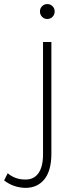

<svg xmlns="http://www.w3.org/2000/svg" viewBox="-111 -727 377 942"><path d="M-90.8 158.2 -73.2 123Q-36.6 153.8 12.2 153.8Q54.7 154.8 77.4 123Q100.1 91.3 100.1 29.8V-521H141.1V26.9Q141.1 109.4 107.2 152.1Q73.2 194.8 13.2 194.8Q-45.4 193.4 -90.8 158.2ZM85 -670.9Q85 -686 95.5 -696.5Q106 -707 121.1 -707Q136.2 -707 146.7 -696.5Q157.2 -686 157.2 -670.9Q157.2 -655.3 146.7 -644.5Q136.2 -633.8 121.1 -633.8Q106 -633.8 95.5 -644.5Q85 -655.3 85 -670.9Z"/></svg>

Font: Trueno UltraLight
Style: Regular
Weight: 250
Designer: Julieta Ulanovsky
Foundry: Julieta Ulanovsky
Version: Version 3.001b | FøM Fix